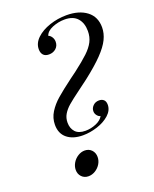

<svg xmlns="http://www.w3.org/2000/svg" viewBox="-147 -865 770 962"><g transform="rotate(-20 237.5 -384.0)"><path d="M206.5 -715.8Q215.8 -713.4 223.6 -701.9Q231.4 -690.4 231.4 -675.8Q231.4 -654.3 216.3 -640.6Q201.2 -627 178.7 -627Q158.7 -627 148.7 -638.2Q138.7 -649.4 138.7 -668.9Q138.7 -701.2 165.8 -727.1Q192.9 -752.9 236.6 -767.6Q280.3 -782.2 326.7 -782.2Q393.6 -782.2 434.1 -751.5Q474.6 -720.7 474.6 -664.1Q474.6 -632.3 459.2 -600.6Q443.8 -568.8 407.7 -531.5Q371.6 -494.1 309.6 -445.8Q284.2 -426.3 257.3 -406.7Q213.4 -374.5 192.6 -356.4Q171.9 -338.4 160.2 -318.6Q148.4 -298.8 148.4 -273.9Q148.4 -243.7 165.8 -224.4Q183.1 -205.1 219.7 -205.1Q249 -205.1 277.1 -217Q305.2 -229 315.4 -249Q306.2 -250 297.6 -260.7Q289.1 -271.5 289.6 -284.2Q289.6 -299.8 302.2 -312.5Q314.9 -325.2 334.5 -325.2Q349.6 -325.2 359.1 -316.7Q368.7 -308.1 368.7 -290Q368.7 -260.3 342.8 -236.8Q316.9 -213.4 277.6 -200.7Q238.3 -188 200.7 -188Q147.9 -188 116.7 -213.1Q85.4 -238.3 85.4 -285.2Q85.4 -321.3 104.7 -352.1Q124 -382.8 154.1 -408.9Q184.1 -435.1 239.7 -476.6Q258.3 -489.7 271.5 -500Q321.3 -538.1 348.4 -563.7Q375.5 -589.4 388.4 -614.5Q401.4 -639.6 401.4 -670.9Q401.4 -713.9 378.7 -739.5Q356 -765.1 310.5 -765.1Q277.3 -765.1 245.6 -752.2Q213.9 -739.3 206.5 -715.8ZM180.7 -113.8Q203.1 -113.8 217.3 -98.9Q231.4 -84 231.4 -61.5Q231.4 -42 220.9 -24.7Q210.4 -7.3 192.9 3.4Q175.3 14.2 156.2 14.2Q134.3 14.2 120.1 -0.5Q106 -15.1 106 -37.1Q106 -56.6 116.7 -74.5Q127.4 -92.3 144.8 -103Q162.1 -113.8 180.7 -113.8Z"/></g></svg>

Font: TypoPRO Playfair Display
Style: Italic
Weight: 400
Italic angle: -14°
Designer: Claus Eggers Sørensen
Foundry: Claus Eggers Sørensen
Version: Version 1.004;PS 001.004;hotconv 1.0.70;makeotf.lib2.5.58329